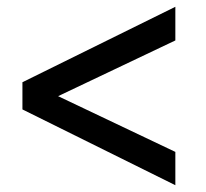

<svg xmlns="http://www.w3.org/2000/svg" viewBox="-20 -607 605 565"><path d="M496 -62V-160L151 -324L496 -488V-587L46 -365V-285Z"/></svg>

Font: Fixel Text Medium
Style: Regular
Weight: 500
Width: 4
Designer: AlfaBravo + MacPaw
Foundry: Kyrylo Tkachov, Marchela Mozhyna, Serhii Makarenko, Maria Weinstein, Zakhar Kryvoshyya
Version: Version 1.211